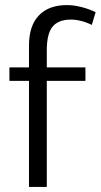

<svg xmlns="http://www.w3.org/2000/svg" viewBox="-20 -735 396 755"><path d="M243 -715Q271 -715 301.5 -707Q332 -699 356 -687L341 -637Q321 -647 299.5 -652.5Q278 -658 259 -658Q210 -658 187 -630.5Q164 -603 164 -537V-470H316V-417H164V0H94V-417H17V-470H94V-556Q94 -634 133 -674.5Q172 -715 243 -715Z"/></svg>

Font: Mukta Malar Light
Style: Regular
Weight: 300
Designer: Aadarsh Rajan, Girish Dalvi, Yashodeep Gholap
Foundry: Ek Type
Version: Version 2.538;PS 1.000;hotconv 16.6.51;makeotf.lib2.5.65220;